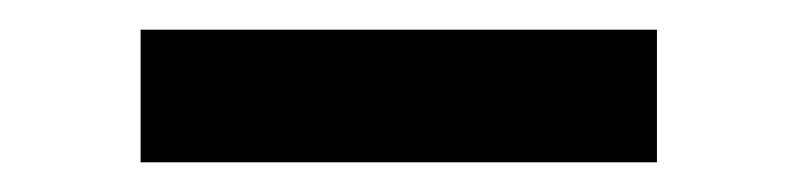

<svg xmlns="http://www.w3.org/2000/svg" viewBox="-20 -315 540 130"><path d="M75.2 -205.1V-294.9H424.8V-205.1Z"/></svg>

Font: Optician Sans
Style: Regular
Weight: 400
Designer: Fábio Duarte Martins, Simen Schikulski
Version: Version 1.002